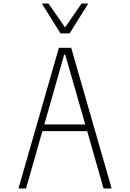

<svg xmlns="http://www.w3.org/2000/svg" viewBox="-20 -1072 740 1092"><path d="M85 0 315 -800H385L615 0H569L476 -326H221L128 0ZM345 -761 232 -364H465L351 -761ZM482 -1052 376 -882H324L218 -1052H256L350 -916L444 -1052Z"/></svg>

Font: Martian Mono Thin
Style: Regular
Weight: 100
Monospace: yes
Designer: Roman Shamin
Foundry: Evil Martians
Version: Version 1.000; ttfautohint (v1.8.4.7-5d5b)